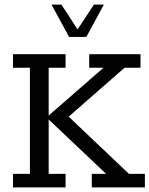

<svg xmlns="http://www.w3.org/2000/svg" viewBox="-20 -820 654 840"><path d="M36.9 0V-59.3H110.9V-523.7H36.9V-583H266.9V-523.7H192.9V-314.5L433 -523.7H370.3V-583H594.7V-523.7H525.1L260.4 -292.1L260.1 -329L544.3 -59.3H613.9V0H381.6V-59.3H444.3L192.9 -297.3V-59.3H266.9V0ZM282.5 -658.5 205.2 -799.8H248.7L319.5 -691.4L390.9 -799.8H434.4L357.8 -658.5Z"/></svg>

Font: Rokkitt SemiBold
Style: Regular
Weight: 600
Designer: Vernon Adams
Foundry: Vernon Adams
Version: Version 3.103